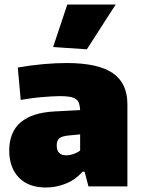

<svg xmlns="http://www.w3.org/2000/svg" viewBox="-20 -828 630 853"><path d="M184 5Q106 5 63.5 -39.5Q21 -84 21 -159Q21 -323 224 -333L336 -339Q335 -357 331 -369Q327 -381 317 -388Q307 -395 289.5 -398Q272 -401 245 -401Q228 -401 206 -399.5Q184 -398 160 -396Q136 -394 113 -390.5Q90 -387 72 -384L59 -528Q116 -538 171.5 -543Q227 -548 276 -548Q415 -548 480.5 -503.5Q546 -459 546 -365V0H373L356 -65H346Q316 -30 273 -12.5Q230 5 184 5ZM274 -138Q291 -138 308.5 -144.5Q326 -151 336 -159V-231L284 -226Q255 -223 243.5 -213.5Q232 -204 232 -182Q232 -138 274 -138ZM216 -619 279 -808H494L366 -609Z"/></svg>

Font: Encode Sans Narrow
Style: Black
Weight: 900
Designer: Pablo Impallari, Andres Torresi
Foundry: Pablo Impallari, Andres Torresi
Version: Version 1.000; ttfautohint (v1.00) -l 8 -r 50 -G 200 -x 14 -